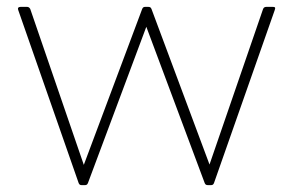

<svg xmlns="http://www.w3.org/2000/svg" viewBox="-20 -526 852 559"><path d="M394 -500 224 -46 68 -500C65 -505 62 -506 58 -506H40C33 -506 31 -502 33 -497L209 7C211 12 214 13 218 13H227C231 13 234 12 236 7L406 -448L576 7C578 12 581 13 586 13H594C598 13 601 12 603 7L780 -497C783 -505 780 -506 773 -506H756C752 -506 748 -505 746 -500L590 -47L421 -500C419 -505 416 -506 411 -506H403C399 -506 396 -505 394 -500Z"/></svg>

Font: LINE Seed JP_OTF Thin
Style: Regular
Weight: 250
Designer: LY Corporation & Fontrix & Fontworks
Version: Version 1.007